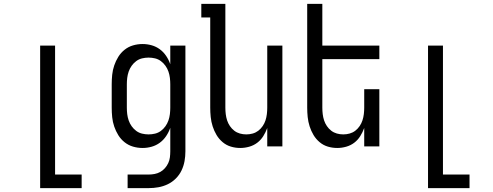

<svg xmlns="http://www.w3.org/2000/svg" viewBox="-20 -755 2540 990"><path d="M187 215V-520H264V145H401V215Z M638 215V145H746Q762 145 777.5 142Q793 139 806.5 131.5Q820 124 830.5 112Q841 100 847.5 86Q854 72 856 56.5Q858 41 858 25V-96Q850 -73 836.5 -53Q823 -33 804 -19Q785 -5 762 1.5Q739 8 715 8Q690 8 666 1Q642 -6 622.5 -21.5Q603 -37 590 -58Q577 -79 569 -102.5Q561 -126 558.5 -150.5Q556 -175 556 -200V-320Q556 -345 558.5 -369.5Q561 -394 569 -417.5Q577 -441 590 -462Q603 -483 622.5 -498.5Q642 -514 666 -521Q690 -528 715 -528Q739 -528 762 -521.5Q785 -515 804 -501Q823 -487 836.5 -467Q850 -447 858 -424V-520H936V25Q936 51 931.5 76Q927 101 916 124Q905 147 886.5 165.5Q868 184 845 195Q822 206 797 210.5Q772 215 746 215ZM746 -62Q763 -62 779.5 -66Q796 -70 809.5 -80Q823 -90 833 -104Q843 -118 848.5 -134Q854 -150 856 -166.5Q858 -183 858 -200V-320Q858 -337 856 -353.5Q854 -370 848.5 -386Q843 -402 833 -416Q823 -430 809.5 -440Q796 -450 779.5 -454Q763 -458 746 -458Q729 -458 712.5 -454Q696 -450 682.5 -440Q669 -430 659 -416Q649 -402 643.5 -386Q638 -370 636 -353.5Q634 -337 634 -320V-200Q634 -183 636 -166.5Q638 -150 643.5 -134Q649 -118 659 -104Q669 -90 682.5 -80Q696 -70 712.5 -66Q729 -62 746 -62Z M1219 8Q1194 8 1170.5 1Q1147 -6 1128 -22Q1109 -38 1096.5 -59Q1084 -80 1076.5 -103.5Q1069 -127 1066.5 -151.5Q1064 -176 1064 -200V-665H1018V-735H1142V-200Q1142 -183 1144 -166.5Q1146 -150 1151 -134.5Q1156 -119 1165.5 -105Q1175 -91 1188 -81Q1201 -71 1217 -66.5Q1233 -62 1250 -62Q1267 -62 1283 -66.5Q1299 -71 1312 -81Q1325 -91 1334.5 -105Q1344 -119 1349 -134.5Q1354 -150 1356 -166.5Q1358 -183 1358 -200V-520H1436V0H1358V-95Q1350 -73 1337.5 -53Q1325 -33 1306.5 -19Q1288 -5 1265 1.5Q1242 8 1219 8Z M1719 8Q1694 8 1670.5 1Q1647 -6 1628 -22Q1609 -38 1596.5 -59Q1584 -80 1576.5 -103.5Q1569 -127 1566.5 -151.5Q1564 -176 1564 -200V-735H1642V-520H1936V-450H1642V-200Q1642 -183 1644 -166.5Q1646 -150 1651 -134.5Q1656 -119 1665.5 -105Q1675 -91 1688 -81Q1701 -71 1717 -66.5Q1733 -62 1750 -62Q1767 -62 1783 -66.5Q1799 -71 1812 -81Q1825 -91 1834.5 -105Q1844 -119 1849 -134.5Q1854 -150 1856 -166.5Q1858 -183 1858 -200V-295H1936V0H1858V-95Q1850 -73 1837.5 -53Q1825 -33 1806.5 -19Q1788 -5 1765 1.5Q1742 8 1719 8Z M2187 215V-520H2264V145H2401V215Z"/></svg>

Font: Iosevka
Style: Regular
Weight: 400
Monospace: yes
Designer: Belleve Invis
Foundry: Belleve Invis
Version: Version 33.2.3; ttfautohint (v1.8.4)